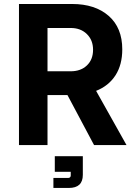

<svg xmlns="http://www.w3.org/2000/svg" viewBox="-20 -720 675 953"><path d="M74.2 0V-700.2H337.9Q452.1 -700.2 519.5 -641.1Q586.9 -582 586.9 -475.1Q586.9 -398.4 553 -345.9Q519 -293.5 457 -269L607.9 0H446.8L314.9 -248H215.8V0ZM331.1 -581.1H215.8V-366.2H331.1Q380.9 -366.2 411.4 -395.3Q441.9 -424.3 441.9 -473.1Q441.9 -521 411.1 -551Q380.4 -581.1 331.1 -581.1ZM245.1 212.9V163.1H319.8Q324.7 163.1 327.9 159.7Q331.1 156.2 331.1 151.9V132.8H252V55.2H391.1V147.9Q391.1 212.9 321.8 212.9Z"/></svg>

Font: SUSE
Style: Bold
Weight: 700
Designer: Rene Bieder
Foundry: SUSE
Version: Version 1.000